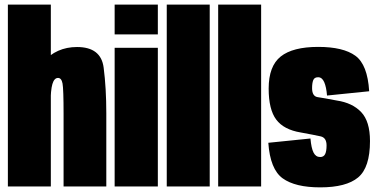

<svg xmlns="http://www.w3.org/2000/svg" viewBox="-20 -805 1629 829"><path d="M14 0H199.5V-785H14ZM254.5 0H439V-316.5Q439 -424.5 427.5 -513.2Q416 -602 312.5 -602Q223.5 -602 165.5 -536.5Q107.5 -471 107.5 -371L198.5 -358Q198.5 -415.5 206.2 -442Q214 -468.5 230.5 -468.5Q245.5 -468.5 250 -444.5Q254.5 -420.5 254.5 -312.5Z M475 0H661.5V-598.5H475ZM475 -785V-656.5H661.5V-785Z M700 0H885.5V-785H700Z M922 0H1107.5V-785H922Z M1362.5 4Q1475 4 1526.2 -38.8Q1577.5 -81.5 1577.5 -196Q1577.5 -281 1539.5 -321Q1501.5 -361 1434 -371Q1376.5 -382 1352 -385.5Q1327.5 -389 1327.5 -424.5Q1327.5 -446.5 1332.5 -459Q1337.5 -471.5 1353.5 -471.5Q1370.5 -471.5 1379.8 -450.5Q1389 -429.5 1392 -392.5L1574 -411Q1567 -526 1514.5 -564.2Q1462 -602.5 1354 -602.5Q1244 -602.5 1192 -561Q1140 -519.5 1140 -422.5Q1140 -332 1172.8 -288.5Q1205.5 -245 1278.5 -233Q1339 -222 1364.5 -216.2Q1390 -210.5 1390 -177Q1390 -152 1383.8 -139.5Q1377.5 -127 1362.5 -127Q1343.5 -127 1333.8 -146.2Q1324 -165.5 1320.5 -207L1138.5 -188.5Q1146.5 -74 1200.5 -35Q1254.5 4 1362.5 4Z"/></svg>

Font: Anybody ExtraCondensed Black
Style: Regular
Weight: 900
Width: 2
Version: Version 1.113;gftools[0.9.25]